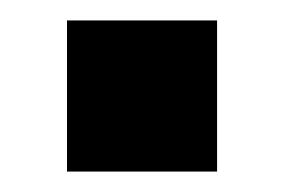

<svg xmlns="http://www.w3.org/2000/svg" viewBox="-20 -443 275 186"><path d="M190.3 -423.2V-276.8H44.9V-423.2Z"/></svg>

Font: Pathway Extreme 8pt Thin
Style: Regular
Weight: 100
Version: Version 1.001;gftools[0.9.26]